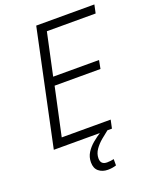

<svg xmlns="http://www.w3.org/2000/svg" viewBox="-168 -807 893 1117"><g transform="rotate(-20 278.5 -248.5)"><path d="M46 0 197 -714H557L546 -662H244L188 -401H472L462 -349H178L114 -52H417L406 0ZM303 217Q269 217 246.5 198.5Q224 180 224 143Q224 110 240.5 83.5Q257 57 283.5 35Q310 13 340 -6L378 0Q357 16 332.5 36.5Q308 57 290.5 82Q273 107 273 136Q273 175 313 175Q325 175 335.5 173.5Q346 172 355 170V209Q331 217 303 217Z"/></g></svg>

Font: Noto Sans Light
Style: Italic
Weight: 300
Italic angle: -12°
Designer: Monotype Design Team
Foundry: Monotype Imaging Inc.
Version: Version 2.013; ttfautohint (v1.8.4.7-5d5b)